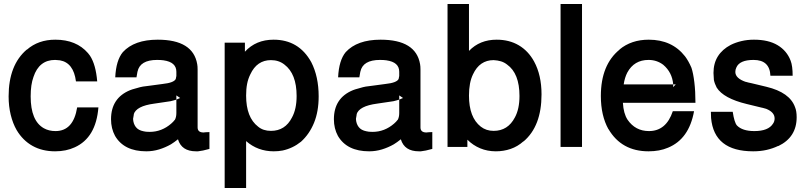

<svg xmlns="http://www.w3.org/2000/svg" viewBox="-20 -733 4042 958"><path d="M359 -327Q347 -420 279 -432Q276 -433 267 -433Q264 -433 261 -433.5Q258 -434 255 -434Q175 -434 147 -349Q133 -311 133 -252Q133 -130 199 -93Q224 -79 257 -79Q346 -79 365 -197H471Q459 -46 353 2Q310 22 255 22Q191 22 142.5 -5Q94 -32 63 -84Q44 -117 33.5 -160Q23 -203 23 -252Q23 -409 114 -486V-485Q171 -535 256 -535Q361 -535 419 -468L429 -455Q458 -411 465 -327Z M1025 -74V10Q990 20 968 22H958Q886 22 868 -38Q858 -30 849.5 -24Q841 -18 833 -13Q805 3 774 12.5Q743 22 710 22Q599 22 554 -55Q534 -92 534 -138Q534 -244 629 -283L640 -287L679 -298L693 -301Q707 -303 731.5 -306Q756 -309 791 -314Q848 -320 857 -339L860 -354V-375Q860 -423 796 -432H797Q789 -433 781 -433.5Q773 -434 764 -434Q678 -434 666 -375V-376L661 -347H555Q559 -432 593 -473Q650 -535 767 -535Q943 -535 964 -413Q965 -408 965.5 -401Q966 -394 966 -386V-97Q966 -72 996 -72Q1000 -72 1004 -73ZM860 -236Q854 -234 846.5 -232Q839 -230 831 -228L750 -216Q659 -204 647 -162L648 -163L644 -140Q645 -116 657.5 -99.5Q670 -83 696 -78Q706 -75 727 -75Q757 -75 784 -85.5Q811 -96 834 -116Q839 -120 844 -125.5Q849 -131 852 -135V-134Q860 -148 860 -169ZM870 -240H869L879 -244L860 -257V-236Z M1101 205V-520H1202V-475Q1257 -535 1345 -535Q1471 -535 1533 -423Q1570 -351 1570 -252Q1570 -177 1547 -120.5Q1524 -64 1482 -26Q1441 7 1390 18Q1380 20 1368.5 21Q1357 22 1346 22Q1266 22 1208 -29V205ZM1332 -433Q1262 -433 1229 -362Q1218 -340 1213 -314.5Q1208 -289 1208 -256Q1208 -147 1268 -101Q1293 -80 1332 -80Q1403 -80 1437 -147Q1460 -189 1460 -254Q1460 -365 1399 -411Q1371 -433 1332 -433Z M2137 -74V10Q2102 20 2080 22H2070Q1998 22 1980 -38Q1970 -30 1961.5 -24Q1953 -18 1945 -13Q1917 3 1886 12.5Q1855 22 1822 22Q1711 22 1666 -55Q1646 -92 1646 -138Q1646 -244 1741 -283L1752 -287L1791 -298L1805 -301Q1819 -303 1843.5 -306Q1868 -309 1903 -314Q1960 -320 1969 -339L1972 -354V-375Q1972 -423 1908 -432H1909Q1901 -433 1893 -433.5Q1885 -434 1876 -434Q1790 -434 1778 -375V-376L1773 -347H1667Q1671 -432 1705 -473Q1762 -535 1879 -535Q2055 -535 2076 -413Q2077 -408 2077.5 -401Q2078 -394 2078 -386V-97Q2078 -72 2108 -72Q2112 -72 2116 -73ZM1972 -236Q1966 -234 1958.5 -232Q1951 -230 1943 -228L1862 -216Q1771 -204 1759 -162L1760 -163L1756 -140Q1757 -116 1769.5 -99.5Q1782 -83 1808 -78Q1818 -75 1839 -75Q1869 -75 1896 -85.5Q1923 -96 1946 -116Q1951 -120 1956 -125.5Q1961 -131 1964 -135V-134Q1972 -148 1972 -169ZM1982 -240H1981L1991 -244L1972 -257V-236Z M2213 -713H2320V-479Q2374 -535 2458 -535Q2521 -535 2568.5 -507Q2616 -479 2645 -426Q2682 -358 2682 -262Q2682 -103 2592 -27V-28Q2563 -2 2528 10Q2493 22 2454 22Q2412 22 2376 7Q2340 -8 2312 -36V0H2213ZM2443 -433Q2373 -433 2340 -362Q2320 -321 2320 -256Q2320 -147 2379 -101Q2406 -80 2443 -80Q2514 -80 2549 -147Q2572 -189 2572 -254Q2572 -367 2510 -411Q2496 -422 2479.5 -427Q2463 -432 2443 -433Z M2884 -713V0H2777V-713Z M3088 -220Q3091 -167 3111 -136Q3150 -79 3218 -79Q3304 -79 3337 -178H3443Q3418 -39 3313 4Q3271 22 3216 22Q3081 22 3016 -89V-88Q2978 -156 2978 -254Q2978 -410 3072 -486H3071Q3130 -535 3217 -535Q3333 -535 3398 -452Q3416 -428 3430 -395Q3439 -368 3444.5 -322.5Q3450 -277 3450 -220ZM3339 -312Q3334 -372 3289 -410Q3257 -434 3216 -434Q3144 -434 3110 -371Q3097 -346 3092 -312ZM3339 -303Q3339 -302 3338.5 -301Q3338 -300 3338 -298L3352 -312H3339Z M3824 -355Q3821 -434 3740 -434Q3670 -434 3654 -396Q3649 -386 3649 -374Q3649 -342 3702 -324L3700 -325Q3708 -323 3715 -321Q3722 -319 3729 -318L3804 -300Q3921 -272 3947 -198Q3955 -179 3955 -148Q3955 -48 3863 -4V-5Q3836 8 3805 15Q3774 22 3738 22Q3543 22 3528 -144L3527 -175H3636Q3644 -122 3657 -107Q3684 -79 3744 -79Q3814 -79 3837 -116Q3845 -127 3845 -142Q3845 -173 3803 -190L3785 -195Q3783 -196 3780 -196L3706 -214Q3590 -242 3556 -296Q3551 -306 3547.5 -315Q3544 -324 3542 -334L3540 -369Q3540 -417 3562 -452Q3584 -487 3626 -509Q3650 -521 3679.5 -528Q3709 -535 3742 -535Q3814 -535 3860 -507.5Q3906 -480 3925 -430Q3935 -404 3935 -355Z"/></svg>

Font: Ekushey Bangla
Style: Bold
Weight: 700
Designer: Al Mamun Sumon
Foundry: Al Mamun Sumon
Version: Version 1.0